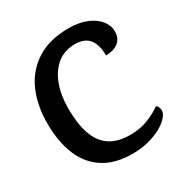

<svg xmlns="http://www.w3.org/2000/svg" viewBox="-166 -830 933 975"><g transform="rotate(-30 301.0 -342.5)"><path d="M370 -700Q430 -700 474 -682Q518 -664 542 -634Q566 -604 566 -569Q566 -528 538.5 -506.5Q511 -485 466 -485Q466 -547 440 -580.5Q414 -614 358 -614Q295 -614 252 -579Q209 -544 187 -483.5Q165 -423 165 -347Q165 -258 186 -197Q207 -136 252.5 -105Q298 -74 373 -74Q433 -74 480.5 -94Q528 -114 556 -135Q564 -131 568 -121Q572 -111 572 -103Q572 -78 540.5 -50.5Q509 -23 455 -4Q401 15 334 15Q234 15 167.5 -27Q101 -69 68 -147.5Q35 -226 35 -335Q35 -441 71.5 -523Q108 -605 182.5 -652.5Q257 -700 370 -700Z"/></g></svg>

Font: Karma Variable Light
Style: Regular
Weight: 300
Designer: Joana Correia
Foundry: Indian Type Foundry
Version: Version 3.000